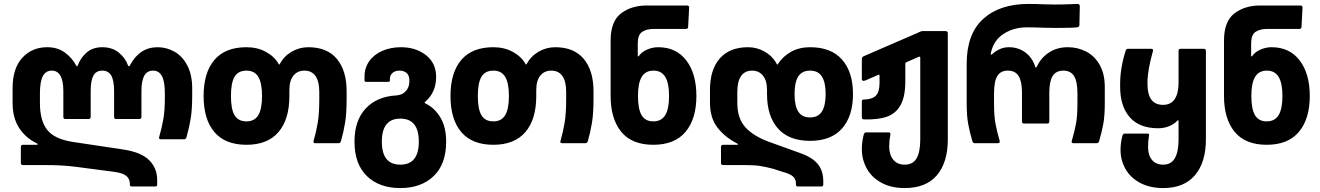

<svg xmlns="http://www.w3.org/2000/svg" viewBox="-20 -728 6712 976"><path d="M640 210V204Q640 182 623 167Q606 152 564 146L366 120Q299 111 204 111H96Q86 111 86 100V19Q86 8 96 8H166Q172 8 172 5Q172 3 166 0Q110 -27 77 -78Q44 -129 44 -206V-279Q44 -381 93.5 -434.5Q143 -488 220 -488Q272 -488 309 -461.5Q346 -435 367 -395Q369 -391 371.5 -391Q374 -391 375 -395Q390 -435 421 -461.5Q452 -488 500 -488Q550 -488 583.5 -461Q617 -434 631 -395Q633 -391 636 -391Q639 -391 640 -395Q689 -488 781 -488Q827 -488 867.5 -465Q908 -442 932.5 -394.5Q957 -347 957 -279V-243Q957 -172 949.5 -126Q942 -80 928 -30Q925 -20 915 -20H798Q786 -20 789 -31Q803 -80 810.5 -123.5Q818 -167 818 -229V-253Q818 -314 803 -341.5Q788 -369 758 -369Q728 -369 713.5 -343.5Q699 -318 699 -265V-134Q699 -123 688 -123H570Q560 -123 560 -134V-265Q560 -319 545.5 -344Q531 -369 500 -369Q469 -369 455 -344Q441 -319 441 -265V-134Q441 -123 430 -123H312Q302 -123 302 -134V-265Q302 -369 243 -369Q213 -369 198 -341.5Q183 -314 183 -253V-204Q183 -116 219 -69Q255 -22 347 -7L607 32Q699 46 739 87Q779 128 779 186V210Q779 220 769 220H650Q640 220 640 210Z M1015 -240Q1015 -359 1070 -423.5Q1125 -488 1233 -488Q1288 -488 1331.5 -464.5Q1375 -441 1397 -402Q1398 -400 1399.5 -400Q1401 -400 1402 -402Q1423 -442 1462.5 -465Q1502 -488 1547 -488Q1643 -488 1692.5 -428.5Q1742 -369 1742 -264V-223Q1742 -151 1734 -103Q1726 -55 1713 -10Q1710 0 1700 0H1583Q1571 0 1574 -11Q1588 -60 1595.5 -106Q1603 -152 1603 -223V-260Q1603 -315 1583.5 -342Q1564 -369 1528 -369Q1492 -369 1471.5 -343.5Q1451 -318 1451 -270V-240Q1451 -121 1395.5 -56.5Q1340 8 1233 8Q1125 8 1070 -56.5Q1015 -121 1015 -240ZM1233 -111Q1274 -111 1293 -142.5Q1312 -174 1312 -240Q1312 -306 1293 -337.5Q1274 -369 1233 -369Q1191 -369 1172.5 -338Q1154 -307 1154 -240Q1154 -173 1172.5 -142Q1191 -111 1233 -111Z M1782 -8Q1782 -116 1839.5 -177Q1897 -238 1996 -243Q2005 -244 2015.5 -247Q2026 -250 2033 -256Q2049 -269 2055 -283.5Q2061 -298 2061 -318Q2061 -345 2047 -357Q2033 -369 2011 -369Q1989 -369 1975.5 -357.5Q1962 -346 1962 -327V-319Q1962 -312 1955 -312H1841Q1833 -312 1833 -320V-340Q1833 -383 1857 -417Q1881 -451 1923.5 -469.5Q1966 -488 2018 -488Q2094 -488 2145.5 -447.5Q2197 -407 2197 -337Q2197 -259 2142 -211Q2138 -208 2138.5 -206Q2139 -204 2143 -202Q2189 -180 2218.5 -131Q2248 -82 2248 -8Q2248 106 2184.5 167Q2121 228 2015 228Q1908 228 1845 167Q1782 106 1782 -8ZM2015 109Q2109 109 2109 -8Q2109 -125 2015 -125Q1921 -125 1921 -8Q1921 109 2015 109Z M2270 -240Q2270 -359 2325 -423.5Q2380 -488 2488 -488Q2543 -488 2586.5 -464.5Q2630 -441 2652 -402Q2653 -400 2654.5 -400Q2656 -400 2657 -402Q2678 -442 2717.5 -465Q2757 -488 2802 -488Q2898 -488 2947.5 -428.5Q2997 -369 2997 -264V-223Q2997 -151 2989 -103Q2981 -55 2968 -10Q2965 0 2955 0H2838Q2826 0 2829 -11Q2843 -60 2850.5 -106Q2858 -152 2858 -223V-260Q2858 -315 2838.5 -342Q2819 -369 2783 -369Q2747 -369 2726.5 -343.5Q2706 -318 2706 -270V-240Q2706 -121 2650.5 -56.5Q2595 8 2488 8Q2380 8 2325 -56.5Q2270 -121 2270 -240ZM2488 -111Q2529 -111 2548 -142.5Q2567 -174 2567 -240Q2567 -306 2548 -337.5Q2529 -369 2488 -369Q2446 -369 2427.5 -338Q2409 -307 2409 -240Q2409 -173 2427.5 -142Q2446 -111 2488 -111Z M3267 -700H3471Q3485 -700 3483 -688L3478 -591Q3478 -581 3466 -581H3305Q3265 -581 3243.5 -565.5Q3222 -550 3222 -508V-445Q3222 -441 3224 -441Q3226 -441 3228 -444Q3242 -464 3269.5 -476Q3297 -488 3326 -488Q3417 -488 3468.5 -421Q3520 -354 3520 -240Q3520 -124 3465 -58Q3410 8 3301 8Q3192 8 3138 -58Q3084 -124 3084 -240V-522Q3084 -619 3136.5 -659.5Q3189 -700 3267 -700ZM3301 -111Q3342 -111 3361.5 -142.5Q3381 -174 3381 -240Q3381 -306 3361.5 -337.5Q3342 -369 3302 -369Q3261 -369 3242 -337Q3223 -305 3223 -241Q3223 -174 3241.5 -142.5Q3260 -111 3301 -111Z M4026 210V204Q4026 183 4011.5 169.5Q3997 156 3960 146L3910 130Q3872 120 3843 115.5Q3814 111 3763 111H3656Q3645 111 3645 100V19Q3645 8 3656 8H3726Q3732 8 3732 6Q3732 4 3723 -1Q3665 -31 3627 -79.5Q3589 -128 3589 -208V-271Q3589 -374 3639 -431Q3689 -488 3783 -488Q3828 -488 3868 -465Q3908 -442 3929 -402Q3931 -397 3934 -402Q3960 -442 4001.5 -465Q4043 -488 4098 -488Q4205 -488 4260.5 -425Q4316 -362 4316 -250Q4316 -138 4260.5 -75Q4205 -12 4098 -12Q3990 -12 3934.5 -75Q3879 -138 3879 -250V-270Q3879 -318 3858.5 -343.5Q3838 -369 3803 -369Q3767 -369 3747.5 -342Q3728 -315 3728 -260V-205Q3728 -126 3769 -81Q3810 -36 3889 -7L4050 51Q4111 73 4138 107Q4165 141 4165 193V210Q4165 220 4155 220H4036Q4026 220 4026 210ZM4098 -131Q4139 -131 4158 -161Q4177 -191 4177 -250Q4177 -309 4158 -339Q4139 -369 4098 -369Q4057 -369 4038 -339.5Q4019 -310 4019 -250Q4019 -190 4038 -160.5Q4057 -131 4098 -131Z M4361 30Q4361 -8 4371 -45Q4373 -50 4375.5 -52.5Q4378 -55 4383 -55H4498Q4508 -55 4506 -44Q4500 -14 4500 16Q4500 58 4520.5 83.5Q4541 109 4579 109Q4621 109 4639.5 76.5Q4658 44 4658 -20V-435Q4658 -438 4656 -439.5Q4654 -441 4650 -439L4586 -411Q4582 -409 4582 -403V-315Q4582 -237 4558 -194Q4534 -151 4489 -135Q4444 -119 4372 -121Q4361 -121 4361 -132V-212Q4361 -218 4363.5 -220Q4366 -222 4373 -222Q4413 -223 4432 -241.5Q4451 -260 4451 -307V-343Q4451 -347 4448.5 -348Q4446 -349 4443 -347L4379 -319Q4373 -317 4370 -317Q4361 -317 4361 -327V-427Q4361 -438 4370 -442L4647 -562Q4649 -563 4656.5 -566.5Q4664 -570 4670 -570H4786Q4798 -570 4798 -559V-20Q4798 98 4742.5 163Q4687 228 4579 228Q4510 228 4460.5 201Q4411 174 4386 128.5Q4361 83 4361 30Z M5251 -390Q5272 -435 5313 -461.5Q5354 -488 5408 -488Q5459 -488 5502 -465.5Q5545 -443 5570.5 -397.5Q5596 -352 5596 -286V-202Q5596 -140 5588.5 -98.5Q5581 -57 5567 -10Q5564 0 5554 0H5437Q5425 0 5428 -11Q5443 -62 5450 -101Q5457 -140 5457 -202V-253Q5457 -314 5439.5 -341.5Q5422 -369 5386 -369Q5348 -369 5331 -341.5Q5314 -314 5314 -258V-111Q5314 -100 5304 -100H5186Q5175 -100 5175 -111V-258Q5175 -314 5158 -341.5Q5141 -369 5103 -369Q5067 -369 5050 -342Q5033 -315 5033 -253V-202Q5033 -140 5040 -101Q5047 -62 5062 -11V-8Q5062 0 5052 0H4935Q4926 0 4923 -10Q4909 -57 4901.5 -98.5Q4894 -140 4894 -202V-404Q4894 -556 4978 -632Q5062 -708 5208 -708Q5245 -708 5289 -706L5341 -705Q5380 -705 5415 -706.5Q5450 -708 5457 -708Q5469 -708 5469 -696L5467 -601Q5467 -591 5455 -589Q5434 -586 5344 -586L5288 -587Q5240 -589 5199 -589Q5134 -589 5082.5 -556.5Q5031 -524 5017 -459Q5016 -457 5016 -453Q5016 -447 5024 -453Q5037 -466 5059.5 -477Q5082 -488 5108 -488Q5156 -488 5191.5 -462Q5227 -436 5242 -390Q5243 -385 5246 -385Q5249 -385 5251 -390Z M5676 33Q5676 -2 5686 -39Q5688 -44 5690.5 -46.5Q5693 -49 5699 -49H5813Q5823 -49 5821 -39Q5816 -14 5816 19Q5816 61 5836 85Q5856 109 5893 109Q5933 109 5952 76.5Q5971 44 5971 -20V-112Q5971 -116 5968.5 -116.5Q5966 -117 5964 -114Q5950 -98 5924 -87Q5898 -76 5868 -76Q5772 -76 5723 -132Q5674 -188 5674 -287V-301Q5674 -382 5702 -470Q5705 -480 5714 -480H5831Q5844 -480 5841 -469Q5813 -371 5813 -308V-301Q5813 -195 5892 -195Q5932 -195 5951.5 -224.5Q5971 -254 5971 -308V-469Q5971 -480 5982 -480H6098Q6110 -480 6110 -469V-20Q6110 97 6054.5 162.5Q5999 228 5893 228Q5825 228 5775.5 201.5Q5726 175 5701 130.5Q5676 86 5676 33Z M6385 -700H6589Q6603 -700 6601 -688L6596 -591Q6596 -581 6584 -581H6423Q6383 -581 6361.5 -565.5Q6340 -550 6340 -508V-445Q6340 -441 6342 -441Q6344 -441 6346 -444Q6360 -464 6387.5 -476Q6415 -488 6444 -488Q6535 -488 6586.5 -421Q6638 -354 6638 -240Q6638 -124 6583 -58Q6528 8 6419 8Q6310 8 6256 -58Q6202 -124 6202 -240V-522Q6202 -619 6254.5 -659.5Q6307 -700 6385 -700ZM6419 -111Q6460 -111 6479.5 -142.5Q6499 -174 6499 -240Q6499 -306 6479.5 -337.5Q6460 -369 6420 -369Q6379 -369 6360 -337Q6341 -305 6341 -241Q6341 -174 6359.5 -142.5Q6378 -111 6419 -111Z"/></svg>

Font: Barlow GEO Bold
Style: Regular
Weight: 700
Designer: Jeremy Tribby
Foundry: Tribby Type
Version: Version 1.408